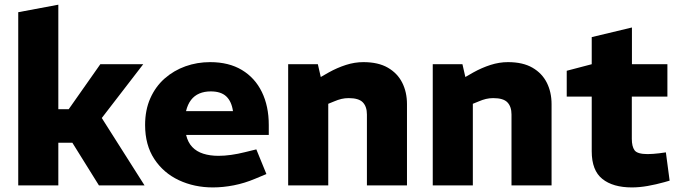

<svg xmlns="http://www.w3.org/2000/svg" viewBox="-20 -790 2888 818"><path d="M57.7 0V-738L228.5 -770V-324.7H272.7L407.4 -516.4H590.2L332.4 -181.8H228.5V0ZM401.6 0 282.1 -191.8 388.6 -326.7 595.9 0Z M886.9 8.5Q808 8.5 742.3 -22.2Q676.6 -53 637.4 -112.5Q598.2 -172 598.2 -257.4Q598.2 -321.4 620.4 -371.3Q642.6 -421.3 681.5 -455.6Q720.5 -489.8 770.2 -507.6Q819.9 -525.3 875.3 -525.3Q954.8 -525.3 1010.5 -491.9Q1066.2 -458.4 1095.6 -398.2Q1125.1 -337.9 1125.1 -257.5V-215.1H772.9Q780.4 -183.4 799 -163.8Q817.5 -144.2 846.1 -135.2Q874.7 -126.1 910.7 -126.1Q936.3 -126.1 964.7 -130.1Q993.2 -134.1 1023.2 -141.6L1072.1 -153.6L1115 -48.5L1067.1 -28.5Q1022.2 -9.5 976.3 -0.5Q930.3 8.5 886.9 8.5ZM772.5 -316.4H972.6Q966.6 -358 944 -379.3Q921.4 -400.6 877.8 -400.6Q850.7 -400.6 829.4 -391.6Q808.1 -382.6 793.8 -364Q779.5 -345.4 772.5 -316.4Z M1207.7 0V-516.4H1334.2L1346.6 -461.9L1380.6 -481.4Q1416.6 -501.4 1453.9 -513.4Q1491.1 -525.3 1528.1 -525.3Q1591.6 -525.3 1632.5 -501.6Q1673.5 -477.9 1693.7 -437.6Q1713.9 -397.4 1713.9 -346.4V0H1543.2V-302.2Q1543.2 -335.8 1525.8 -353.9Q1508.5 -372 1465.4 -372Q1449.3 -372 1434.5 -368.5Q1419.7 -364.9 1404.6 -358.4L1378.5 -347.8V0Z M1823.7 0V-516.4H1950.2L1962.6 -461.9L1996.6 -481.4Q2032.6 -501.4 2069.9 -513.4Q2107.1 -525.3 2144.1 -525.3Q2207.6 -525.3 2248.5 -501.6Q2289.5 -477.9 2309.7 -437.6Q2329.9 -397.4 2329.9 -346.4V0H2159.2V-302.2Q2159.2 -335.8 2141.8 -353.9Q2124.5 -372 2081.4 -372Q2065.3 -372 2050.5 -368.5Q2035.7 -364.9 2020.6 -358.4L1994.5 -347.8V0Z M2672.2 8.5Q2591.3 8.5 2546.2 -27.7Q2501 -63.9 2501 -145.3V-378.3H2394.5V-488.5L2501 -516.4V-631.9L2672.3 -672.9V-516.4H2823.4V-378.3H2671.8V-198.6Q2671.8 -166 2683.5 -149.7Q2695.3 -133.5 2739.3 -133.5Q2750.9 -133.5 2763.1 -134.5Q2775.4 -135.5 2788.9 -137L2816.9 -140.9L2832.9 -20.4L2810.4 -13.9Q2775 -4 2739.3 2.3Q2703.6 8.5 2672.2 8.5Z"/></svg>

Font: REM Medium
Style: Regular
Weight: 500
Designer: Octavio Pardo
Foundry: Ashler Design
Version: Version 1.005;gftools[0.9.28]